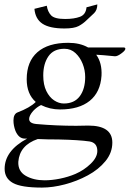

<svg xmlns="http://www.w3.org/2000/svg" viewBox="-20 -679 588 870"><path d="M170 171Q76 171 38.5 150Q1 129 1 86Q1 4 103 -51Q100 -51 97.5 -51Q95 -51 92 -51Q65 -51 50 -86Q41 -110 41 -133Q41 -161 58 -169Q87 -180 108 -192Q129 -204 142 -217Q101 -253 101 -320Q101 -400 149.5 -442.5Q198 -485 289 -485Q342 -485 379 -464H540Q548 -464 548 -458Q548 -450 530 -437Q513 -424 501 -424Q496 -424 474 -426.5Q452 -429 416 -431Q443 -394 440 -336Q435 -261 386.5 -222Q338 -183 252 -183Q229 -183 207.5 -188Q186 -193 166 -203Q147 -194 130 -176Q112 -155 112 -140Q112 -120 145 -117Q190 -113 235 -111Q280 -109 325 -109Q339 -109 352.5 -109.5Q366 -110 380 -110Q489 -110 489 -33Q489 13 458 51Q427 89 378 115.5Q329 142 274 156.5Q219 171 170 171ZM269 -210Q317 -210 341.5 -243Q366 -276 366 -330Q366 -361 354.5 -390Q343 -419 322 -438.5Q301 -458 272 -458Q223 -458 199.5 -424Q176 -390 176 -337Q176 -295 190 -266.5Q204 -238 225.5 -224Q247 -210 269 -210ZM182 138Q215 138 252 130.5Q289 123 322 109Q361 92 391 63Q421 34 421 5Q421 -32 386 -38Q338 -45 246 -47Q219 -47 195.5 -47.5Q172 -48 151 -49Q69 -21 63 54Q61 97 96.5 117.5Q132 138 182 138ZM272 -550Q205 -550 172.5 -571.5Q140 -593 136 -639L192 -653Q196 -626 211.5 -609.5Q227 -593 275 -593Q316 -593 342.5 -603Q369 -613 372 -646L421 -659Q421 -634 406.5 -619.5Q392 -605 373 -588Q357 -572 336.5 -561Q316 -550 272 -550Z"/></svg>

Font: Luxurious Roman
Style: Regular
Weight: 400
Designer: Robert E. Leuschke
Foundry: Robert E. Leuschke
Version: Version 1.010; ttfautohint (v1.8.3)